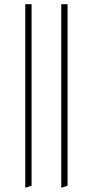

<svg xmlns="http://www.w3.org/2000/svg" viewBox="-20 -750 441 912"><path d="M271 142V-730H301V132ZM100 142V-730H130V132Z"/></svg>

Font: Arima Thin
Style: Regular
Weight: 100
Designer: Joana Correia and Natanael Gama
Foundry: NDISCOVER
Version: Version 1.101;gftools[0.9.23]